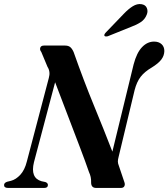

<svg xmlns="http://www.w3.org/2000/svg" viewBox="-40 -924 828 944"><path d="M127 -126.5Q108 -49 164 -33L183 -29Q195.5 -24.5 195.5 -14.5Q195.5 0 177.5 0H-0.5Q-20 0 -20 -14Q-20 -25.5 -4.5 -30.5L14 -35Q38.5 -41.5 60 -64.8Q81.5 -88 92 -130L200 -540.5Q209 -571.5 193.5 -595.5L163 -668.5Q154.5 -679 158 -689.5Q161.5 -700 176.5 -700H279.5Q296 -700 305.2 -692.5Q314.5 -685 322 -668Q372.5 -525 421.2 -406.8Q470 -288.5 512.5 -178.5L617 -607.5Q632 -664.5 658.2 -692Q684.5 -719.5 717.5 -719.5Q740.5 -719.5 754.2 -707Q768 -694.5 768 -673Q767.5 -650 753 -631Q738.5 -612 706 -592Q671 -571.5 651.8 -546.8Q632.5 -522 622 -481.5L543 -152Q539.5 -139 539.5 -129.8Q539.5 -120.5 545 -107L571 -30Q576 -17.5 571.5 -8.8Q567 0 554.5 0H432.5Q407.5 0 408 -28Q409 -54 397.5 -78Q380.5 -127.5 353.2 -199.2Q326 -271 294.2 -353.8Q262.5 -436.5 231 -519.5ZM569 -856.5Q592 -880.5 613.2 -893.5Q634.5 -906.5 655 -903.5Q675.5 -900.5 682 -884.5Q688.5 -868.5 681.5 -852Q672.5 -828.5 651.8 -815Q631 -801.5 603.5 -791.5L490.5 -746Q485.5 -744.5 480.5 -744.8Q475.5 -745 473.5 -748Q470.5 -754 480.5 -764.5Z"/></svg>

Font: Fraunces 72pt SemiBold
Style: Italic
Weight: 600
Italic angle: -16°
Version: Version 1.000;[b76b70a41]